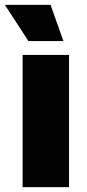

<svg xmlns="http://www.w3.org/2000/svg" viewBox="-39 -770 358 790"><path d="M54 0V-544H245V0ZM78 -601 -19 -750H169L222 -601Z"/></svg>

Font: Mona Sans ExtraLight Black
Style: Regular
Weight: 900
Version: Version 2.000